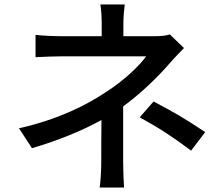

<svg xmlns="http://www.w3.org/2000/svg" viewBox="-20 -792 996 859"><path d="M65 -218 123 -129C241 -164 345 -206 434 -255C433 -194 433 -118 433 -66C433 -31 430 19 426 47H535C533 17 531 -31 531 -66V-316C615 -377 692 -454 741 -511C758 -531 783 -556 803 -577L740 -638C722 -632 697 -630 672 -630H532V-686C532 -714 535 -750 538 -772H429C433 -750 435 -715 435 -686V-630H257C225 -630 171 -632 139 -636V-536C168 -538 225 -540 259 -540H634C603 -497 534 -431 454 -380C369 -324 249 -260 65 -218ZM605 -267C691 -220 751 -181 835 -118L898 -201C807 -262 756 -291 667 -338Z"/></svg>

Font: Kinto Sans Med
Style: Regular
Weight: 500
Designer: Authors: Ryoko NISHIZUKA  (kana & ideographs); Paul D. Hunt (Latin, Greek & Cyrillic); Wenlong ZHANG  (bopomofo); Sandol
Foundry: Adobe Systems Incorporated, ookami Inc.
Version: Version 0.001